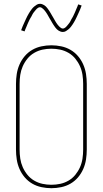

<svg xmlns="http://www.w3.org/2000/svg" viewBox="-20 -981 540 1009"><path d="M250 8Q224 8 198 2.5Q172 -3 149.5 -16Q127 -29 110 -49Q93 -69 82.5 -93Q72 -117 68 -143Q64 -169 64 -195V-540Q64 -566 68 -592Q72 -618 82.5 -642Q93 -666 110 -686Q127 -706 149.5 -719Q172 -732 198 -737.5Q224 -743 250 -743Q276 -743 302 -737.5Q328 -732 350.5 -719Q373 -706 390 -686Q407 -666 417.5 -642Q428 -618 432 -592Q436 -566 436 -540V-195Q436 -169 432 -143Q428 -117 417.5 -93Q407 -69 390 -49Q373 -29 350.5 -16Q328 -3 302 2.5Q276 8 250 8ZM250 -10Q274 -10 297 -15Q320 -20 340.5 -32Q361 -44 376 -62.5Q391 -81 400.5 -102.5Q410 -124 413.5 -147.5Q417 -171 417 -195V-540Q417 -564 413.5 -587.5Q410 -611 400.5 -632.5Q391 -654 376 -672.5Q361 -691 340.5 -703Q320 -715 297 -720Q274 -725 250 -725Q226 -725 203 -720Q180 -715 159.5 -703Q139 -691 124 -672.5Q109 -654 99.5 -632.5Q90 -611 86.5 -587.5Q83 -564 83 -540V-195Q83 -171 86.5 -147.5Q90 -124 99.5 -102.5Q109 -81 124 -62.5Q139 -44 159.5 -32Q180 -20 203 -15Q226 -10 250 -10ZM310 -813Q304 -813 298.5 -815Q293 -817 288 -820Q283 -823 279 -827Q275 -831 271.5 -835.5Q268 -840 265 -844.5Q262 -849 259 -853.5Q256 -858 253 -863.5Q250 -869 247 -874Q244 -879 241 -884Q238 -889 235 -894.5Q232 -900 229 -905Q226 -910 223 -914.5Q220 -919 216.5 -923.5Q213 -928 209 -932Q205 -936 200 -939.5Q195 -943 190 -943Q185 -943 181 -940.5Q177 -938 174 -935.5Q171 -933 168 -929Q165 -925 161 -920.5Q157 -916 155.5 -913.5Q154 -911 152 -908Q150 -905 148.5 -901.5Q147 -898 145 -894.5Q143 -891 140.5 -887Q138 -883 136 -879Q134 -875 132 -870.5Q130 -866 127.5 -861Q125 -856 123 -850.5Q121 -845 118.5 -839.5Q116 -834 113.5 -828Q111 -822 109 -816L91 -822Q95 -834 99.5 -844Q104 -854 108 -863Q112 -872 116 -880.5Q120 -889 123.5 -896Q127 -903 131 -909.5Q135 -916 138.5 -921.5Q142 -927 147.5 -934Q153 -941 159.5 -946.5Q166 -952 173.5 -956.5Q181 -961 190 -961Q196 -961 201.5 -959Q207 -957 212 -954Q217 -951 221 -947Q225 -943 228.5 -938.5Q232 -934 235 -929.5Q238 -925 241 -920.5Q244 -916 247 -910.5Q250 -905 253 -900Q256 -895 259 -890Q262 -885 265 -879.5Q268 -874 271 -869Q274 -864 277 -859.5Q280 -855 283.5 -850.5Q287 -846 291 -842Q295 -838 300 -834.5Q305 -831 310 -831Q315 -831 319 -833.5Q323 -836 326 -838.5Q329 -841 332 -845Q335 -849 339 -853.5Q343 -858 344.5 -860.5Q346 -863 348 -866Q350 -869 351.5 -872.5Q353 -876 355 -879.5Q357 -883 359.5 -887Q362 -891 364 -895Q366 -899 368 -903.5Q370 -908 372.5 -913Q375 -918 377 -923.5Q379 -929 381.5 -934.5Q384 -940 386.5 -946Q389 -952 391 -958L409 -952Q405 -940 400.5 -930Q396 -920 392 -911Q388 -902 384 -893.5Q380 -885 376.5 -878Q373 -871 369 -864.5Q365 -858 361.5 -852.5Q358 -847 352.5 -840Q347 -833 340.5 -827.5Q334 -822 326.5 -817.5Q319 -813 310 -813Z"/></svg>

Font: Iosevka Thin
Style: Regular
Weight: 100
Monospace: yes
Designer: Belleve Invis
Foundry: Belleve Invis
Version: Version 32.5.0; ttfautohint (v1.8.4)